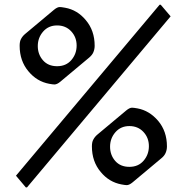

<svg xmlns="http://www.w3.org/2000/svg" viewBox="-20 -777 793 816"><path d="M589.6 -216.3Q566.4 -241.2 529.8 -241.2Q493.2 -241.2 470.5 -215.1Q447.8 -189 447.8 -153.6Q447.8 -118.2 469.7 -93Q491.7 -67.9 529.8 -67.9Q567.9 -67.9 590.3 -94Q612.8 -120.1 612.8 -155.8Q612.8 -191.4 589.6 -216.3ZM518.6 9.8Q511.7 9.8 496.1 6.8Q443.8 -2.9 408.2 -45.9Q370.6 -90.3 370.6 -154.8Q370.6 -173.3 376.5 -183.6Q382.8 -195.8 394 -205.1L516.6 -307.6Q530.8 -319.3 541 -319.3Q547.9 -319.3 564 -316.4Q614.7 -307.1 651.9 -263.7Q689.5 -219.2 689.5 -154.8Q689.5 -139.6 683.6 -126.5Q678.2 -114.3 666 -104.5L543.5 -2Q529.3 9.8 518.6 9.8ZM282.5 -644Q259.3 -668.9 222.7 -668.9Q186 -668.9 163.3 -642.8Q140.6 -616.7 140.6 -581.3Q140.6 -545.9 162.6 -520.8Q184.6 -495.6 222.7 -495.6Q260.7 -495.6 283.2 -521.7Q305.7 -547.9 305.7 -583.5Q305.7 -619.1 282.5 -644ZM233.9 -747.1Q240.7 -747.1 256.8 -744.1Q308.6 -734.9 344.7 -691.4Q382.3 -647 382.3 -582.5Q382.3 -567.4 376.5 -554.2Q371.6 -543 358.9 -532.2L236.3 -429.7Q222.2 -418 211.4 -418Q204.6 -418 189 -420.9Q136.7 -430.7 101.1 -473.6Q63.5 -518.1 63.5 -582.5Q63.5 -601.1 69.3 -611.3Q75.7 -623.5 86.9 -632.8L209.5 -735.4Q223.6 -747.1 233.9 -747.1ZM94.7 19.5H89.8L47.9 -30.3L658.2 -756.8H663.1L705.1 -707.5Z"/></svg>

Font: Gothica
Style: Book
Weight: 400
Designer: Wojciech Kalinowski "wmk69" (wmk69@o2.pl)
Foundry: Wojciech Kalinowski "wmk69" (wmk69@o2.pl)
Version: Version 2.1.0; 2021-05-14